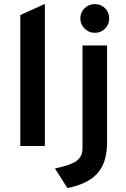

<svg xmlns="http://www.w3.org/2000/svg" viewBox="-20 -742 643 976"><path d="M83.2 0V-665.4L208 -722V0ZM322.6 214 259.4 114.4Q338.4 98.1 368.9 75.9Q399.4 53.7 399.4 13.8V-511H524.2V-17Q524.2 84.6 475.3 139.1Q426.4 193.5 322.6 214ZM462 -575.2Q431.8 -575.2 410.1 -596.8Q388.4 -618.4 388.4 -648.4Q388.4 -678.5 409.8 -699.9Q431.2 -721.2 462 -721.2Q493.2 -721.2 514.2 -700.2Q535.2 -679.3 535.2 -648.4Q535.2 -617.8 514.1 -596.5Q493 -575.2 462 -575.2Z"/></svg>

Font: Overpass
Style: Regular
Weight: 400
Designer: Delve Withrington, Dave Bailey, Thomas Jockin
Foundry: Delve Fonts LLC
Version: Version 4.000